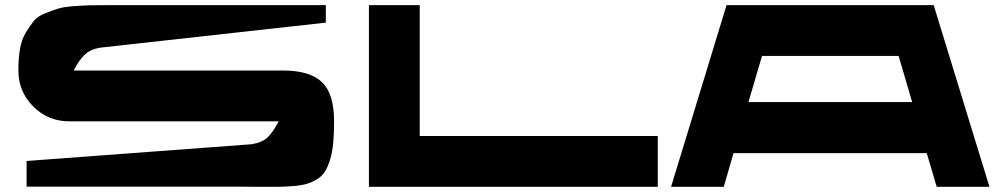

<svg xmlns="http://www.w3.org/2000/svg" viewBox="-20 -720 3856 740"><path d="M1071.8 -448.2Q1173.3 -448.2 1220.5 -403.8Q1267.6 -359.4 1267.6 -252.4Q1267.6 -204.1 1264.2 -168.2Q1260.7 -132.3 1252.4 -105.2Q1244.1 -78.1 1233.2 -60.1Q1222.2 -42 1203.6 -30.3Q1185.1 -18.6 1165 -12.2Q1145 -5.9 1114.5 -3.2Q1084 -0.5 1053 0Q1022 0.5 978 0Q939 -0.5 918 -0.5H82.5V-99.6L950.2 -164.1Q990.7 -170.9 1011.2 -190.4Q1031.7 -210 1054.2 -252.4H246.6Q165 -252.4 107.9 -309.8Q50.8 -367.2 50.8 -448.2Q50.8 -494.6 57.1 -531.2Q63.5 -567.9 79.1 -593.8Q94.7 -619.6 109.6 -638.4Q124.5 -657.2 154.1 -668.7Q183.6 -680.2 204.3 -686.8Q225.1 -693.4 265.4 -696.3Q305.7 -699.2 329.3 -699.7Q353 -700.2 400.9 -700.2H1235.8V-632.8L368.7 -536.6Q347.2 -533.2 331.5 -526.1Q315.9 -519 303.7 -506.3Q291.5 -493.7 283.4 -481.7Q275.4 -469.7 264.2 -448.2Z M1597.7 -195.8H2515.1V0H1401.9V-700.2H1597.7Z M3590.3 0 3551.8 -129.9H2807.1L2769.5 0H2566.4L2780.3 -700.2H3578.6L3793.5 0ZM2864.7 -326.7H3495.6L3443.4 -504.4H2917Z"/></svg>

Font: Donpoligrafbum
Style: Bold
Weight: 700
Designer: Sasha Pavljenko
Version: Version 1.002;Fontself Maker 3.5.8